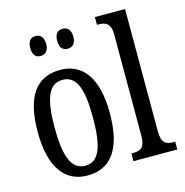

<svg xmlns="http://www.w3.org/2000/svg" viewBox="-112 -864 941 978"><g transform="rotate(-15 358.5 -375.0)"><path d="M301 -640C323 -640 343 -653 343 -692C343 -732 323 -745 301 -745C277 -745 258 -732 258 -692C258 -653 277 -640 301 -640ZM157 -640C179 -640 200 -653 200 -692C200 -732 179 -745 157 -745C134 -745 116 -732 116 -692C116 -653 134 -640 157 -640ZM231 10C356 10 422 -81 422 -269C422 -456 350 -546 234 -546C107 -546 42 -456 42 -269C42 -81 114 10 231 10ZM233 -41C159 -41 131 -119 131 -269C131 -418 158 -494 232 -494C307 -494 333 -418 333 -269C333 -119 307 -41 233 -41Z M475 0H706V-41H697C658 -41 634 -52 634 -115V-760H475V-719H485C516 -719 547 -710 547 -651V-115C547 -52 523 -41 485 -41H475Z"/></g></svg>

Font: Noto Serif Georgian ExtraCondensed
Style: Regular
Weight: 400
Width: 2
Designer: Monotype Design Team, Akaki Razmadze
Foundry: Google LLC
Version: Version 2.003